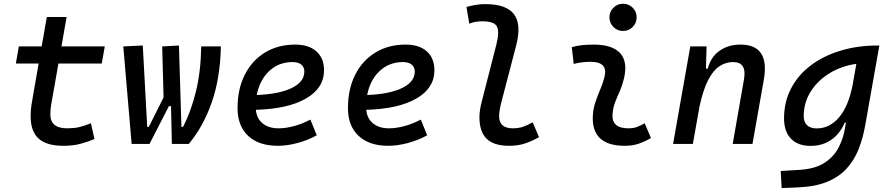

<svg xmlns="http://www.w3.org/2000/svg" viewBox="-20 -764 4728 1019"><path d="M316.9 9.8Q227.1 9.8 184.8 -28.6Q142.6 -66.9 142.6 -147.9Q142.6 -178.2 147 -207Q151.4 -235.8 160.6 -287.1L185.1 -426.8H64L80.1 -517.6H201.2L228.5 -673.8H333.5L306.2 -517.6H536.1L520 -426.8H290L265.6 -287.1Q257.3 -238.3 252.2 -211.9Q247.1 -185.5 247.1 -157.7Q247.1 -83 335.9 -83Q371.6 -83 398.4 -88.9Q425.3 -94.7 462.4 -109.9L481.4 -26.4Q446.3 -11.2 407 -0.7Q367.7 9.8 316.9 9.8Z M892.1 0 887.7 -200.7H876.5L773.4 0H678.7L634.3 -517.6L737.8 -522.5L761.2 -90.8H770L848.1 -247.1L840.8 -517.6L929.7 -522.5L942.9 -90.8H951.7Q993.2 -170.9 1019.5 -277.1Q1045.9 -383.3 1047.9 -517.6H1152.3Q1148.9 -350.6 1104 -221.4Q1059.1 -92.3 981.9 0Z M1458.5 -83Q1497.6 -83 1542 -95.2Q1586.4 -107.4 1627.4 -129.4L1661.1 -45.9Q1613.3 -19.5 1558.6 -4.9Q1503.9 9.8 1454.1 9.8Q1353.5 9.8 1297.1 -43Q1240.7 -95.7 1240.7 -189.9Q1240.7 -291.5 1279.1 -367.2Q1317.4 -442.9 1386.2 -485.1Q1455.1 -527.3 1546.9 -527.3Q1619.1 -527.3 1659.4 -491.2Q1699.7 -455.1 1699.7 -390.6Q1699.7 -296.4 1604.2 -241.2Q1508.8 -186 1337.9 -181.2Q1342.3 -134.8 1374 -108.9Q1405.8 -83 1458.5 -83ZM1342.8 -259.8Q1462.4 -264.6 1528.8 -297.1Q1595.2 -329.6 1595.2 -384.3Q1595.2 -407.7 1579.1 -421.1Q1563 -434.6 1533.2 -434.6Q1459.5 -434.6 1408.9 -387.2Q1358.4 -339.8 1342.8 -259.8Z M2044.4 -83Q2083.5 -83 2127.9 -95.2Q2172.4 -107.4 2213.4 -129.4L2247.1 -45.9Q2199.2 -19.5 2144.5 -4.9Q2089.8 9.8 2040 9.8Q1939.5 9.8 1883.1 -43Q1826.7 -95.7 1826.7 -189.9Q1826.7 -291.5 1865 -367.2Q1903.3 -442.9 1972.2 -485.1Q2041 -527.3 2132.8 -527.3Q2205.1 -527.3 2245.4 -491.2Q2285.6 -455.1 2285.6 -390.6Q2285.6 -296.4 2190.2 -241.2Q2094.7 -186 1923.8 -181.2Q1928.2 -134.8 1960 -108.9Q1991.7 -83 2044.4 -83ZM1928.7 -259.8Q2048.3 -264.6 2114.7 -297.1Q2181.2 -329.6 2181.2 -384.3Q2181.2 -407.7 2165 -421.1Q2148.9 -434.6 2119.1 -434.6Q2045.4 -434.6 1994.9 -387.2Q1944.3 -339.8 1928.7 -259.8Z M2682.1 9.8Q2601.1 9.8 2562.7 -27.6Q2524.4 -64.9 2524.4 -143.6Q2524.4 -178.2 2538.6 -231.9L2614.3 -527.3Q2631.3 -593.8 2617.9 -622.3Q2604.5 -650.9 2539.1 -650.9Q2522.5 -650.9 2505.1 -648.2Q2487.8 -645.5 2470.7 -638.2L2455.6 -727.1Q2480 -733.9 2504.9 -738Q2529.8 -742.2 2554.7 -742.2Q2668 -742.2 2708.3 -688Q2748.5 -633.8 2719.2 -521.5L2643.6 -231.9Q2628.9 -176.8 2628.9 -147.9Q2628.9 -83 2701.2 -83Q2731 -83 2753.4 -90.3Q2775.9 -97.7 2807.1 -114.7L2840.8 -36.1Q2806.6 -16.6 2768.8 -3.4Q2731 9.8 2682.1 9.8Z M3401.4 -109.9 3435.1 -31.2Q3405.3 -14.2 3372.1 -2.2Q3338.9 9.8 3295.9 9.8Q3116.2 9.8 3126.5 -153.3Q3128.9 -189.9 3140.9 -224.6Q3152.8 -259.3 3166.7 -292Q3180.7 -324.7 3188 -355Q3209 -436 3114.3 -436Q3067.9 -436 3024.9 -424.8L3014.6 -513.7Q3043.5 -522 3072.3 -524.7Q3101.1 -527.3 3129.9 -527.3Q3231 -527.3 3272 -481.2Q3313 -435.1 3291 -345.2Q3282.7 -310.5 3269.3 -280.5Q3255.9 -250.5 3244.6 -221.2Q3233.4 -191.9 3231 -157.7Q3225.6 -83 3314.9 -83Q3339.4 -83 3357.7 -89.1Q3376 -95.2 3401.4 -109.9ZM3286.6 -599.6Q3256.8 -599.6 3235.6 -620.8Q3214.4 -642.1 3214.4 -671.9Q3214.4 -702.1 3235.6 -723.1Q3256.8 -744.1 3286.6 -744.1Q3316.9 -744.1 3337.9 -723.1Q3358.9 -702.1 3358.9 -671.9Q3358.9 -642.1 3337.9 -620.8Q3316.9 -599.6 3286.6 -599.6Z M3552.2 0 3643.6 -517.6H3730L3726.6 -399.9H3736.3Q3752 -460.9 3798.3 -494.1Q3844.7 -527.3 3909.7 -527.3Q4066.9 -527.3 4033.7 -340.3L3973.6 0H3868.7L3928.7 -344.2Q3944.3 -434.6 3870.6 -434.6Q3831.5 -434.6 3798.1 -412.4Q3764.6 -390.1 3738 -338.4Q3711.4 -286.6 3692.4 -198.7L3657.2 0Z M4128.4 234.4 4123.5 143.6 4226.1 137.2Q4307.6 131.8 4356.7 99.6Q4405.8 67.4 4430.7 19Q4455.6 -29.3 4464.4 -82.5L4469.7 -112.8H4462.9Q4438 -53.7 4391.4 -21.7Q4344.7 10.3 4282.2 10.3Q4214.8 10.3 4178 -27.8Q4141.1 -65.9 4141.1 -135.3Q4141.1 -223.1 4178.5 -294.7Q4215.8 -366.2 4283.2 -417Q4350.6 -467.8 4441.2 -495.1Q4531.7 -522.5 4637.7 -522.5H4647L4571.8 -98.1Q4559.6 -29.3 4536.4 28.8Q4513.2 86.9 4473.1 130.9Q4433.1 174.8 4370.4 200.7Q4307.6 226.6 4216.3 230.5ZM4524.9 -425.3Q4444.8 -413.6 4381.8 -374.8Q4318.8 -335.9 4282.2 -277.3Q4245.6 -218.8 4245.6 -147.5Q4245.6 -116.2 4263.4 -99.4Q4281.2 -82.5 4314 -82.5Q4384.3 -82.5 4434.1 -142.3Q4483.9 -202.1 4505.4 -314.5Z"/></svg>

Font: Cascadia Mono
Style: Italic
Weight: 400
Italic angle: -10°
Monospace: yes
Designer: Aaron Bell
Foundry: Saja Typeworks
Version: Version 2404.023; ttfautohint (v1.8.4)